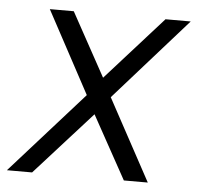

<svg xmlns="http://www.w3.org/2000/svg" viewBox="-55 -570 632 615"><g transform="rotate(5 261.5 -263.0)"><path d="M534 -526 300 -262 442 0H365L253 -203L70 0H-11L223 -262L81 -526H158L270 -322L453 -526Z"/></g></svg>

Font: Plus Jakarta Display Light
Style: Italic
Weight: 300
Italic angle: -12°
Designer: Gumpita Rahayu
Foundry: Tokotype Studio
Version: Version 1.000;hotconv 1.0.109;makeotfexe 2.5.65596